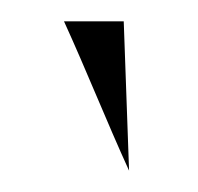

<svg xmlns="http://www.w3.org/2000/svg" viewBox="-20 -797 186 180"><path d="M40 -777C61 -731 80 -683 101 -637L96 -777Z"/></svg>

Font: Charger Sport
Style: HLNrw
Weight: 100
Designer: Jasper
Foundry: Cannot Into Space Fonts
Version: Version 1.1